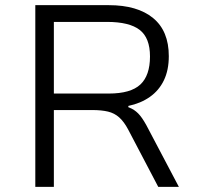

<svg xmlns="http://www.w3.org/2000/svg" viewBox="-20 -725 774 745"><path d="M117 0V-705H402Q513 -705 574 -655Q635 -605 635 -507Q635 -453 616 -413.5Q597 -374 561.5 -349Q526 -324 478 -314V-309L483 -307Q501 -300 516 -285Q531 -270 548 -239L674 0H594L477 -223Q461 -253 442.5 -269.5Q424 -286 399 -292Q374 -298 338 -298H189V0ZM189 -362H402Q487 -362 524.5 -397Q562 -432 562 -506Q562 -578 522 -609Q482 -640 395 -640H189Z"/></svg>

Font: Nunito Sans 6pt Light
Style: Regular
Weight: 300
Version: Version 3.101;gftools[0.9.27]